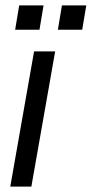

<svg xmlns="http://www.w3.org/2000/svg" viewBox="-20 -690 339 710"><path d="M18 0H96L184 -500H106ZM36 -580H126L141 -670H51ZM194 -580H284L299 -670H209Z"/></svg>

Font: Uncut Sans
Style: Italic
Weight: 400
Italic angle: -10°
Designer: Kasper Nordkvist
Foundry: Uncut Type
Version: Version 1.111;FEAKit 1.0